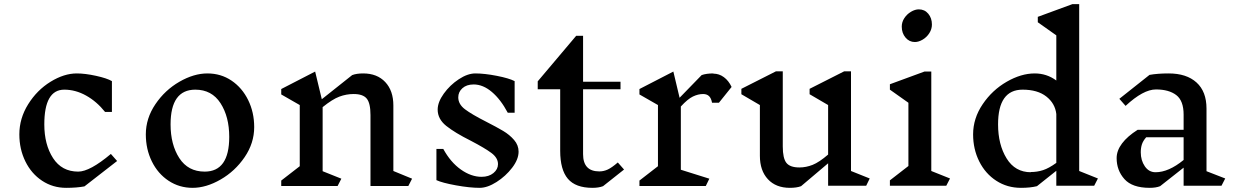

<svg xmlns="http://www.w3.org/2000/svg" viewBox="-20 -893 5937 923"><path d="M518 -503V-355H485Q445 -405 394 -433.5Q343 -462 289 -462Q193 -462 193 -295Q193 -198 235 -133Q277 -68 356 -68Q412 -68 513 -153L543 -119L386 3Q349 10 298 10Q234 10 182.5 -24Q131 -58 102 -117Q73 -176 73 -247Q73 -324 115.5 -392Q158 -460 223 -500Q288 -540 349 -540Q389 -540 441.5 -528.5Q494 -517 518 -503Z M1202 -282Q1202 -205 1156 -137.5Q1110 -70 1040.5 -30Q971 10 906 10Q842 10 790.5 -24Q739 -58 710 -117Q681 -176 681 -247Q681 -324 727 -392Q773 -460 842.5 -500Q912 -540 977 -540Q1042 -540 1093 -505.5Q1144 -471 1173 -412Q1202 -353 1202 -282ZM800 -295Q800 -198 842 -133Q884 -68 964 -68Q1082 -68 1082 -235Q1082 -332 1040 -397Q998 -462 919 -462Q800 -462 800 -295Z M1943 1H1761V-340Q1761 -397 1743 -419Q1725 -441 1680 -441Q1645 -441 1611.5 -428.5Q1578 -416 1531 -378V-70L1621 -34L1603 1H1332V-25L1421 -94V-388L1332 -439V-465L1495 -549L1527 -416L1673 -532Q1694 -540 1726 -540Q1793 -540 1832 -498.5Q1871 -457 1871 -386V-71L1961 -34Z M2244 -216Q2166 -255 2125 -288Q2084 -321 2084 -366Q2084 -402 2113.5 -443Q2143 -484 2185.5 -512Q2228 -540 2265 -540Q2309 -540 2368 -528.5Q2427 -517 2454 -503V-351H2421Q2387 -415 2344.5 -451Q2302 -487 2257 -487Q2223 -487 2203 -469Q2183 -451 2183 -425Q2183 -392 2215.5 -367.5Q2248 -343 2317 -308Q2368 -282 2399 -263.5Q2430 -245 2451.5 -220Q2473 -195 2473 -164Q2473 -127 2442 -86.5Q2411 -46 2367 -18Q2323 10 2286 10Q2238 10 2172 -2Q2106 -14 2078 -27V-177H2111Q2146 -113 2195.5 -78Q2245 -43 2295 -43Q2330 -43 2352 -61Q2374 -79 2374 -104Q2374 -134 2342.5 -157.5Q2311 -181 2244 -216Z M2879 2Q2858 10 2828 10Q2747 10 2710 -33.5Q2673 -77 2673 -168V-464H2565V-502L2750 -721H2783V-500H2963V-464H2783V-152Q2783 -69 2861 -69Q2882 -69 2901.5 -78Q2921 -87 2950 -112L2980 -78Z M3497 -475 3436 -399H3403Q3399 -421 3388.5 -431Q3378 -441 3360 -441Q3336 -441 3311 -429Q3286 -417 3253 -381V-77L3390 -34L3373 1H3054V-25L3143 -94V-388L3054 -439V-465L3217 -549L3247 -423L3353 -532Q3375 -540 3410 -540L3409 -539Q3437 -539 3460 -522Q3483 -505 3497 -475Z M4144 0H3961V-108L3831 2Q3810 10 3777 10Q3710 10 3671.5 -31.5Q3633 -73 3633 -144V-388L3544 -440V-466L3710 -550H3743V-189Q3743 -132 3760.5 -110Q3778 -88 3823 -88Q3855 -88 3886.5 -100.5Q3918 -113 3961 -150V-388L3872 -440V-466L4038 -550H4071V-71L4161 -35Z M4529 0H4258V-26L4347 -95V-399L4258 -462V-488L4424 -549H4457V-71L4547 -35ZM4460 -775Q4460 -753 4447.5 -733.5Q4435 -714 4415.5 -702.5Q4396 -691 4378 -691Q4351 -691 4333 -712.5Q4315 -734 4315 -765Q4315 -787 4327.5 -806Q4340 -825 4359.5 -836.5Q4379 -848 4397 -848Q4425 -848 4442.5 -827Q4460 -806 4460 -775Z M5240 0H5058V-72L4965 2Q4933 10 4888 10Q4822 10 4769.5 -24Q4717 -58 4687.5 -117Q4658 -176 4658 -247Q4658 -324 4704 -392Q4750 -460 4819.5 -500Q4889 -540 4954 -540Q5012 -540 5058 -506V-723L4969 -786V-812L5135 -873H5168V-71L5258 -35ZM5058 -110V-345Q5052 -396 5010 -429Q4968 -462 4896 -462Q4778 -462 4778 -295Q4778 -198 4819 -131.5Q4860 -65 4936 -65L4935 -66Q4966 -66 4994 -75Q5022 -84 5058 -110Z M5852 0H5670V-87L5557 2Q5537 10 5507 10Q5423 10 5385.5 -32Q5348 -74 5348 -133Q5348 -169 5374 -203.5Q5400 -238 5449 -269H5670V-342Q5670 -409 5634.5 -436Q5599 -463 5537 -463Q5476 -463 5391 -384L5361 -418L5506 -533Q5545 -540 5598 -540Q5684 -540 5732 -496.5Q5780 -453 5780 -371V-70L5870 -35ZM5670 -124V-233H5490Q5475 -216 5469.5 -199Q5464 -182 5464 -161Q5464 -122 5483.5 -93.5Q5503 -65 5535 -65Q5598 -65 5670 -124Z"/></svg>

Font: Inknut Antiqua Light
Style: Regular
Weight: 300
Designer: Claus Eggers Sørensen
Foundry: Claus Eggers Sørensen
Version: Version 1.003; ttfautohint (v1.8.2) -l 8 -r 50 -G 200 -x 14 